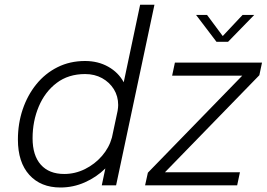

<svg xmlns="http://www.w3.org/2000/svg" viewBox="-20 -802 1154 831"><path d="M241.5 9.5Q156.5 9.5 107 -45Q57.5 -99.5 57.5 -198Q57.5 -267 78.2 -328.5Q99 -390 137.2 -437.2Q175.5 -484.5 229 -511.2Q282.5 -538 348 -538Q404.5 -538 448.5 -513.2Q492.5 -488.5 515.5 -446L586.5 -781.5H648.5L482.5 0H420.5L436 -73Q397.5 -35 347.2 -12.8Q297 9.5 241.5 9.5ZM121 -203.5Q121 -129 156.8 -89Q192.5 -49 258 -49Q305 -49 347.8 -70.2Q390.5 -91.5 421.5 -127.2Q452.5 -163 464.5 -207L489 -322Q491.5 -337 491.5 -347.5Q491.5 -385.5 472.8 -415.8Q454 -446 421.8 -463.8Q389.5 -481.5 348.5 -481.5Q276 -481.5 225.2 -443Q174.5 -404.5 147.8 -341Q121 -277.5 121 -203.5ZM1018.5 -56.5 1006.5 0H608L620 -54.5L1028.5 -474.5H725L737 -531H1114L1102.5 -476.5L694 -56.5ZM828.5 -737.5H876L944 -646L1030 -737.5H1080.5L967 -621H917Z"/></svg>

Font: Epilogue Light
Style: Italic
Weight: 300
Italic angle: -12°
Designer: Tyler Finck
Foundry: Etcetera Type Co
Version: Version 2.111; ttfautohint (v1.8.3)